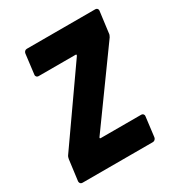

<svg xmlns="http://www.w3.org/2000/svg" viewBox="-130 -597 631 682"><g transform="rotate(-30 185.0 -255.5)"><path d="M12 0H301C307 0 313 -5 314 -12L324 -93C325 -100 320 -105 314 -105H148C144 -105 143 -107 146 -111L354 -399C357 -404 359 -409 359 -414L370 -499C371 -506 366 -511 360 -511H79C72 -511 67 -506 66 -499L56 -418C55 -411 60 -406 66 -406H218C222 -406 222 -404 220 -400L18 -112C14 -107 13 -102 12 -97L1 -12C1 -5 5 0 12 0Z"/></g></svg>

Font: Barlow Condensed SemiBold
Style: Italic
Weight: 600
Width: 3
Italic angle: -7°
Designer: Jeremy Tribby
Foundry: Tribby Type
Version: Version 1.422;hotconv 1.0.109;makeotfexe 2.5.65596